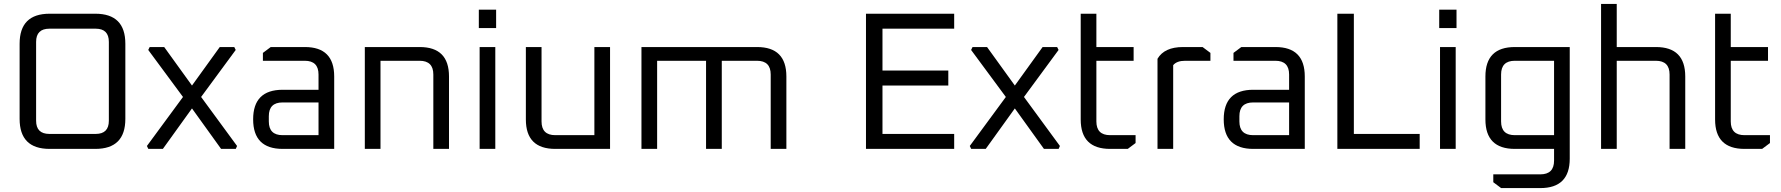

<svg xmlns="http://www.w3.org/2000/svg" viewBox="-20 -760 9090 980"><path d="M80.1 -153.2V-536.8Q80.1 -690 233.3 -690H466.6Q619.8 -690 619.8 -536.8V-153.2Q619.8 0 466.6 0H233.3Q80.1 0 80.1 -153.2ZM164.3 -143.8Q164.3 -76.4 232.3 -76.4H468.3Q535.6 -76.4 535.6 -143.8V-546.2Q535.6 -613.6 468.3 -613.6H232.3Q164.3 -613.6 164.3 -546.2Z M729.9 -14.9 914 -265.1 736.7 -505 744 -519.9H818.1L959.9 -323.4L1101.7 -519.9H1175.8L1183.1 -505L1006.5 -265.1L1190 -14.9L1183.4 0H1108.5L959.9 -206.6L811.3 0H737.1Z M1423 0Q1272.1 0 1272.1 -150.9Q1272.1 -301.8 1423 -301.8H1605.8V-379.7Q1605.8 -449.8 1535.7 -449.8H1321.9V-490L1361.9 -519.9H1536.3Q1685.8 -519.9 1685.8 -369.7V0ZM1352.1 -140.2Q1352.1 -70.1 1422.2 -70.1H1605.8V-237.1H1422.2Q1352.1 -237.1 1352.1 -167Z M1842.1 0V-519.9H2122.3Q2271.8 -519.9 2271.8 -369.7V0H2191.8V-379.7Q2191.8 -449.8 2121.7 -449.8H1922.1V0Z M2424 -616.9V-710.5H2512.3V-616.9ZM2428.1 0V-519.9H2508.1V0Z M2664.1 -150.2V-519.9H2744.1V-140.2Q2744.1 -70.1 2814.2 -70.1H3013.8V-519.9H3093.8V0H2814.3Q2664.1 0 2664.1 -150.2Z M3254.1 0V-519.9H3844.3Q3993.8 -519.9 3993.8 -369.7V0H3913.8V-379.7Q3913.8 -449.8 3843.7 -449.8H3664.1V0H3583.8V-449.8H3334.1V0Z M4400.1 0V-690H4850.3V-613.6H4484.3V-400H4820.3V-323.6H4484.3V-76.4H4850.3V0Z M4929.9 -14.9 5114 -265.1 4936.7 -505 4944 -519.9H5018.1L5159.9 -323.4L5301.7 -519.9H5375.8L5383.1 -505L5206.5 -265.1L5390 -14.9L5383.4 0H5308.5L5159.9 -206.6L5011.3 0H4937.1Z M5496.1 -150.2V-690H5576.1V-519.9H5766.2V-449.8H5576.1V-140.2Q5576.1 -70.1 5646.2 -70.1H5776.2V-29.9L5736.2 0H5646.3Q5496.1 0 5496.1 -150.2Z M5888.1 0V-460Q5923.3 -519.9 6018.3 -519.9H6118.2L6158.2 -490V-449.8H6029.1Q5986.5 -449.8 5968.1 -427.3V0Z M6377 0Q6226.1 0 6226.1 -150.9Q6226.1 -301.8 6377 -301.8H6559.8V-379.7Q6559.8 -449.8 6489.7 -449.8H6275.9V-490L6315.9 -519.9H6490.3Q6639.8 -519.9 6639.8 -369.7V0ZM6306.1 -140.2Q6306.1 -70.1 6376.2 -70.1H6559.8V-237.1H6376.2Q6306.1 -237.1 6306.1 -167Z M6806.1 0V-690H6890.3V-76.4H7226.3V0Z M7326 -616.9V-710.5H7414.3V-616.9ZM7330.1 0V-519.9H7410.1V0Z M7561.8 -150.2V-369.7Q7561.8 -519.9 7712 -519.9H7992.2V49.8Q7992.2 200 7842 200H7642L7602 170.1V129.9H7842.1Q7912.2 129.9 7912.2 59.8V0H7712Q7561.8 0 7561.8 -150.2ZM7641.8 -140.2Q7641.8 -70.1 7711.9 -70.1H7912.2V-449.8H7711.9Q7641.8 -449.8 7641.8 -379.7Z M8152.1 0V-740H8232.1V-519.9H8432.3Q8581.8 -519.9 8581.8 -369.7V0H8501.8V-379.7Q8501.8 -449.8 8431.7 -449.8H8232.1V0Z M8734.1 -150.2V-690H8814.1V-519.9H9004.2V-449.8H8814.1V-140.2Q8814.1 -70.1 8884.2 -70.1H9014.2V-29.9L8974.2 0H8884.3Q8734.1 0 8734.1 -150.2Z"/></svg>

Font: Oxanium ExtraLight
Style: Regular
Weight: 200
Designer: Severin Meyer
Version: Version 2.000